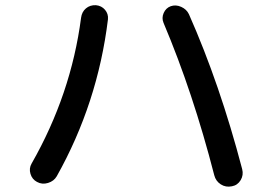

<svg xmlns="http://www.w3.org/2000/svg" viewBox="-20 -720 1040 732"><path d="M796.9 -51.8Q715.8 -367.2 603.5 -632.8Q595.7 -651.4 604 -670.4Q612.3 -689.5 630.9 -696.3Q650.4 -703.1 670.9 -693.8Q691.4 -684.6 700.2 -666Q818.4 -399.4 903.3 -75.2Q909.2 -52.7 897.5 -33.2Q885.7 -13.7 864.3 -9.8Q840.8 -4.9 821.8 -17.1Q802.7 -29.3 796.9 -51.8ZM345.7 -700.2Q367.2 -698.2 380.4 -682.6Q393.6 -667 391.6 -646.5Q352.5 -326.2 196.3 -47.9Q185.5 -29.3 163.1 -22.5Q140.6 -15.6 121.1 -26.4Q102.5 -36.1 96.2 -57.1Q89.8 -78.1 100.6 -96.7Q251 -360.4 289.1 -652.3Q292 -674.8 307.6 -688Q323.2 -701.2 345.7 -700.2Z"/></svg>

Font: Rounded Mgen+ 2p medium
Style: Regular
Weight: 500
Designer: [Source Han Sans]
Ryoko NISHIZUKA  (kana & ideographs); Paul D. Hunt (Latin, Greek & Cyrillic); Wenlong ZHANG  (bopomofo
Version: Version 1.059.20150602